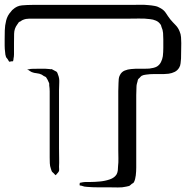

<svg xmlns="http://www.w3.org/2000/svg" viewBox="-43 -780 797 823"><path d="M733 -529Q732 -519 731 -508.5Q730 -498 725 -490Q718 -478 706 -472Q694 -466 680 -464Q661 -462 640.5 -462.5Q620 -463 600 -462Q592 -461 582 -460Q572 -459 564 -455Q562 -454 559.5 -451Q557 -448 555 -446Q554 -445 552 -443.5Q550 -442 549 -440Q547 -436 547 -433Q545 -426 543.5 -420Q542 -414 542 -407Q541 -390 541 -372Q541 -354 541 -337V-95Q541 -79 541 -62Q541 -45 539 -28Q538 -21 536 -12Q534 -3 529 4L522 8Q520 10 517 12.5Q514 15 511 17L498 20Q481 24 462.5 23.5Q444 23 426 23Q404 23 378.5 23Q353 23 330 21Q319 21 306 16Q305 16 302 15.5Q299 15 298 14L299 4Q300 3 303 3Q306 3 307 2Q318 0 327.5 0Q337 0 347 0Q362 0 384.5 -2Q407 -4 427.5 -11Q448 -18 457 -33Q461 -41 462 -50Q463 -59 463 -67Q465 -84 464.5 -101.5Q464 -119 464 -136V-355Q464 -372 464 -389.5Q464 -407 465 -424Q465 -432 466 -441.5Q467 -451 471 -458Q478 -472 491.5 -477.5Q505 -483 519 -484Q539 -486 558.5 -485.5Q578 -485 597 -486Q605 -487 614 -489Q623 -491 630 -495Q641 -502 647 -514Q653 -526 655 -539Q657 -557 657 -575Q657 -593 657 -611Q657 -625 656 -638.5Q655 -652 649 -665Q648 -667 647.5 -670.5Q647 -674 645 -675Q638 -686 625.5 -691.5Q613 -697 600 -698Q578 -701 552.5 -700.5Q527 -700 504 -700H109Q96 -700 82 -700Q68 -700 56 -695Q53 -694 50.5 -692.5Q48 -691 46 -689Q40 -687 37 -684Q36 -683 34.5 -680Q33 -677 31 -675Q18 -658 17.5 -635.5Q17 -613 17 -593V-566Q17 -556 17 -547Q17 -538 15 -529Q15 -528 14.5 -524Q14 -520 13 -518Q12 -517 9 -517Q6 -517 5 -517Q4 -517 1 -516Q-2 -515 -4 -516Q-5 -517 -7 -521Q-9 -525 -10 -526L-17 -535Q-21 -547 -21 -556Q-23 -570 -23 -584.5Q-23 -599 -23 -613Q-23 -628 -22.5 -649.5Q-22 -671 -16.5 -692.5Q-11 -714 3 -729Q5 -731 7 -734Q9 -737 12 -739Q29 -755 51 -757Q73 -759 95 -759H519Q538 -759 556.5 -759.5Q575 -760 594 -758Q607 -757 620.5 -754.5Q634 -752 645 -745Q660 -737 668.5 -723.5Q677 -710 687 -697Q698 -684 709.5 -672.5Q721 -661 727 -645Q732 -634 733 -620.5Q734 -607 734 -595ZM97 -485Q115 -485 133 -485.5Q151 -486 169 -484Q172 -483 175 -483.5Q178 -484 180 -483L193 -476Q195 -475 197 -474Q199 -473 200 -472Q202 -470 203.5 -466Q205 -462 206 -459Q212 -445 211 -427Q210 -409 210 -393V-182Q210 -167 210 -145.5Q210 -124 210.5 -102Q211 -80 210 -65Q210 -61 210.5 -55Q211 -49 209 -45Q208 -43 205.5 -40Q203 -37 201 -35Q200 -35 198.5 -32Q197 -29 196 -29Q195 -29 194 -30.5Q193 -32 191 -33Q190 -35 187.5 -37Q185 -39 183 -41Q179 -44 178 -48Q177 -52 175 -57Q171 -68 170.5 -80.5Q170 -93 170 -105Q170 -114 170 -140Q170 -166 170 -200Q170 -234 170 -268Q170 -302 170 -328Q170 -354 170 -363Q170 -376 170 -388.5Q170 -401 168 -414Q168 -417 168 -420.5Q168 -424 166 -427Q165 -430 163.5 -432.5Q162 -435 161 -438L155 -448Q154 -450 150.5 -451.5Q147 -453 145 -454L136 -460Q126 -465 114.5 -466Q103 -467 93 -471Q89 -473 86 -475Q83 -477 80 -479Q79 -480 77 -480.5Q75 -481 75 -482Q75 -484 77.5 -483Q80 -482 81 -483Q84 -484 88 -484.5Q92 -485 97 -485Z"/></svg>

Font: Rubik Vinyl
Style: Regular
Weight: 400
Designer: Hubert and Fischer, NaN
Foundry: Hubert and Fischer, NaN
Version: Version 2.200